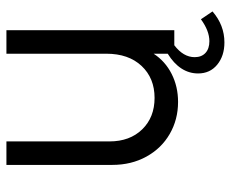

<svg xmlns="http://www.w3.org/2000/svg" viewBox="-82 -494 736 613"><g transform="rotate(-90 286.5 -188.0)"><path d="M66 -198V-536H141V-207Q141 -142 179.5 -102.5Q218 -63 280 -63Q343 -63 382 -104.5Q421 -146 421 -217V-536H496V0H448Q410 29 410 65Q410 87 423.5 99.5Q437 112 461 112Q494 112 531 85L556 122Q512 160 457 160Q414 160 386 137Q358 114 358 76Q358 47 374 22.5Q390 -2 421 -21V-66Q397 -29 356.5 -8.5Q316 12 267 12Q211 12 165 -14.5Q119 -41 92.5 -89Q66 -137 66 -198Z"/></g></svg>

Font: Evergrow Sans 
Style: Regular
Weight: 400
Foundry: 10Web
Version: Version 1.000